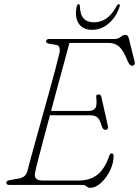

<svg xmlns="http://www.w3.org/2000/svg" viewBox="-20 -887 666 921"><path d="M375 0H24.5Q10 0 10.5 -11Q10.5 -20.5 27 -23L66.5 -30Q83.5 -32.5 94.5 -40Q105.5 -47.5 111 -65Q115 -81.5 126.2 -122.8Q137.5 -164 153 -220Q168.5 -276 185.8 -337.8Q203 -399.5 219.2 -457.8Q235.5 -516 247.5 -562.2Q259.5 -608.5 265 -632Q268.5 -647 265 -658.5Q261.5 -670 250.5 -671.5L217 -677Q201 -679.5 201 -689Q201 -700 217.5 -700H529Q546.5 -700 558.8 -710Q571 -720 582 -720Q593.5 -720 598 -703L625.5 -592.5Q628 -582 624.2 -576.8Q620.5 -571.5 614.5 -571.5Q603 -571.5 594 -590.5Q571.5 -646.5 550.8 -663.8Q530 -681 504 -681H313Q303 -643 288.5 -590Q274 -537 257.5 -476.2Q241 -415.5 225 -355H405.5Q428 -355 437.2 -368.2Q446.5 -381.5 441.5 -421.5Q440 -434 452 -434Q464 -434 466 -423L497.5 -282.5Q499.5 -273 495.8 -268.5Q492 -264 487.5 -264Q475 -263.5 469.5 -278Q459.5 -313 447.5 -323.5Q435.5 -334 413.5 -334H219.5Q202.5 -271.5 187.8 -215.8Q173 -160 162.8 -120Q152.5 -80 149.5 -64Q137.5 -21 184 -21H359Q411 -21 446.8 -48.5Q482.5 -76 505 -142Q507.5 -151 516 -151Q525 -151 525 -139.5Q525 -104.5 507.8 -69Q490.5 -33.5 464.5 -9.8Q438.5 14 412 14Q402.5 14 395 7Q387.5 0 375 0ZM431 -780Q464 -780 490.8 -798.8Q517.5 -817.5 540 -859Q544.5 -867 550 -867Q556.5 -867 554.5 -858Q539.5 -808 503.2 -776Q467 -744 422 -744Q376 -744 356.5 -776Q337 -808 348.5 -858Q350.5 -867 357.5 -867Q362.5 -867 363 -859Q364 -817.5 381 -798.8Q398 -780 431 -780Z"/></svg>

Font: Fraunces 9pt S050 Thin
Style: Italic
Weight: 100
Italic angle: -16°
Version: Version 1.000; ttfautohint (v1.8.3)